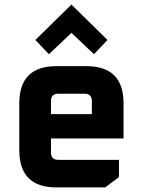

<svg xmlns="http://www.w3.org/2000/svg" viewBox="-20 -816 622 836"><path d="M64 -162V-366Q64 -528 226 -528H356Q518 -528 518 -366V-213H202V-152Q202 -120 234 -120H498V-45L438 0H226Q64 0 64 -162ZM202 -319H380V-376Q380 -408 348 -408H234Q202 -408 202 -376ZM134 -642 291 -796 448 -642 389 -580 291 -673 193 -580Z"/></svg>

Font: Oxanium ExtraLight
Style: Bold
Weight: 700
Version: Version 2.000